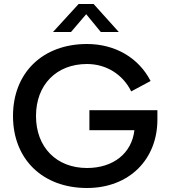

<svg xmlns="http://www.w3.org/2000/svg" viewBox="-20 -930 852 960"><path d="M427 -279H652C639 -164 547 -90 415 -90C262 -90 160 -194 160 -350C160 -506 262 -610 415 -610C512 -610 595 -557 636 -473L733 -525C674 -640 557 -710 415 -710C193 -710 45 -566 45 -350C45 -134 193 10 415 10C626 10 767 -133 767 -332V-379H427ZM448 -910H373L245 -770H335L411 -859L484 -770H574Z"/></svg>

Font: Gully Medium
Style: Regular
Weight: 500
Designer: jaikishan Patel
Foundry: MagicType
Version: Version 1.000;Glyphs 3.2 (3242)